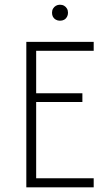

<svg xmlns="http://www.w3.org/2000/svg" viewBox="-20 -805 467 825"><path d="M93.1 0V-625H382.6V-586.8H135.4V-404.2H334V-366.7H135.4V-38.9H382.6V0ZM237.5 -716Q227.8 -716 219.8 -720.5Q211.8 -725 207.6 -732.6Q203.5 -740.3 203.5 -750Q203.5 -760.4 208 -768.1Q212.5 -775.7 220.1 -780.2Q227.8 -784.7 237.5 -784.7Q247.9 -784.7 255.6 -780.2Q263.2 -775.7 267.7 -768.1Q272.2 -760.4 272.2 -750Q272.2 -740.3 267.7 -732.3Q263.2 -724.3 255.6 -720.1Q247.9 -716 237.5 -716Z"/></svg>

Font: Afacad Flux ExtraLight
Style: Regular
Weight: 250
Designer: Kristian Moeller
Foundry: Dicotype
Version: Version 1.100